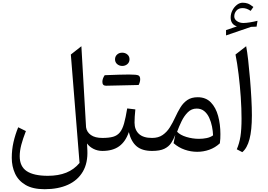

<svg xmlns="http://www.w3.org/2000/svg" viewBox="-20 -1084 1925 1379"><path d="M564.5 -752 598.1 -169.9Q603 -135.7 632.6 -114.5Q662.1 -93.3 715.3 -93.3H715.8V0H715.3Q681.2 0 651.9 -14.6Q622.6 -29.3 605 -53.7L607.4 -6.3Q611.8 85.4 575.2 148.2Q538.6 210.9 468.3 242.9Q397.9 274.9 300.3 274.9Q215.3 274.9 163.3 244.1Q111.3 213.4 87.9 162.1Q64.5 110.8 64.5 49.8Q64.5 -8.3 76.9 -63Q89.4 -117.7 110.8 -169.9L166 -142.6Q144 -86.4 132.8 -43.2Q121.6 0 121.6 38.1Q121.6 111.8 172.1 145.3Q222.7 178.7 323.7 178.7Q399.4 178.7 455.6 156.2Q511.7 133.8 551.3 86.4L488.8 -692.4Z M741.2 -468.3Q715.3 -468.3 715.3 -496.1Q715.3 -519.5 731.9 -543.9Q852.5 -548.8 907.2 -548.8Q961.9 -548.8 974.4 -542.2Q986.8 -535.6 986.8 -515.1Q986.8 -494.6 975.6 -473.6Q944.8 -472.7 917 -472.2Q889.2 -471.7 829.1 -470.2Q769 -468.8 741.2 -468.3ZM858.2 -610.4Q836.9 -610.4 821.5 -623.5Q806.2 -636.7 806.2 -657.7Q806.2 -678.7 820.8 -692.1Q835.4 -705.6 857.4 -705.6Q879.4 -705.6 894.8 -692.6Q910.2 -679.7 910.2 -658.2Q910.2 -636.7 894.8 -623.5Q879.4 -610.4 858.2 -610.4ZM715.8 0Q699.7 0 699.7 -32.7V-60.5Q699.7 -93.3 715.8 -93.3Q762.7 -93.3 792.5 -101.8Q822.3 -110.4 840.8 -133.1Q859.4 -155.8 871.1 -197.5Q882.8 -239.3 893.6 -305.2L952.1 -298.3Q946.3 -242.7 946.3 -203.1Q946.3 -152.3 977.3 -122.8Q1008.3 -93.3 1071.8 -93.3H1072.3V0H1071.8Q1001 0 961.4 -33.2Q921.9 -66.4 905.3 -135.3Q882.3 -67.4 836.2 -33.7Q790 0 715.8 0Z M1399.9 -385.7Q1458.5 -385.7 1494.4 -348.6Q1530.3 -311.5 1546.6 -251.2Q1563 -190.9 1563 -121.1Q1563 -104 1562.3 -88.4Q1561.5 -72.8 1559.1 -54.7Q1525.4 -23.4 1483.2 -8.5Q1440.9 6.3 1396.5 6.3Q1350.6 6.3 1306.4 -9Q1262.2 -24.4 1226.6 -55.7L1238.8 -115.2Q1226.6 -82.5 1209 -56.4Q1191.4 -30.3 1159.7 -15.1Q1127.9 0 1072.3 0Q1056.2 0 1056.2 -32.7V-60.5Q1056.2 -93.3 1072.3 -93.3Q1117.7 -93.3 1148.2 -114.5Q1178.7 -135.7 1200 -169.7Q1221.2 -203.6 1238.3 -241.2Q1255.9 -279.8 1275.9 -312.5Q1295.9 -345.2 1325.4 -365.5Q1355 -385.7 1399.9 -385.7ZM1392.6 -304.2Q1355.5 -304.2 1328.9 -277.6Q1302.2 -251 1283.7 -212.4Q1265.1 -173.8 1252 -137.7Q1274.4 -113.8 1318.8 -100.3Q1363.3 -86.9 1409.7 -86.9Q1437.5 -86.9 1464.1 -92.3Q1490.7 -97.7 1510.3 -111.8Q1509.3 -142.1 1502.7 -175.3Q1496.1 -208.5 1482.7 -238Q1469.2 -267.6 1447 -285.9Q1424.8 -304.2 1392.6 -304.2Z M1748 -752Q1755.4 -713.9 1762.5 -651.9Q1769.5 -589.8 1775.6 -518.1Q1781.7 -446.3 1785.4 -377.2Q1789.1 -308.1 1789.1 -255.9Q1789.1 -149.4 1772 -84.5Q1754.9 -19.5 1720.2 8.8L1680.7 -11.7Q1699.2 -54.7 1707 -104.2Q1714.8 -153.8 1714.8 -231.9Q1714.8 -303.7 1709.2 -386.5Q1703.6 -469.2 1693.8 -549.3Q1684.1 -629.4 1671.4 -692.4ZM1662.6 -966.3Q1662.6 -945.3 1682.4 -932.1Q1702.1 -918.9 1728 -918.9Q1746.6 -918.9 1772.9 -923.1Q1799.3 -927.2 1829.6 -934.6L1822.8 -892.6L1783.2 -891.1L1603.5 -829.6V-867.7L1681.6 -894.5Q1636.7 -909.2 1636.7 -958.5Q1636.7 -985.4 1649.2 -1009.5Q1661.6 -1033.7 1681.4 -1049.1Q1701.2 -1064.5 1723.1 -1064.5Q1743.2 -1064.5 1759.8 -1058.6Q1776.4 -1052.7 1799.8 -1033.7L1780.3 -1005.9Q1763.7 -1017.1 1749.8 -1021.5Q1735.8 -1025.9 1722.7 -1025.9Q1694.3 -1025.9 1678.5 -1008.1Q1662.6 -990.2 1662.6 -966.3Z"/></svg>

Font: Pinar DS4-Regular
Style: Regular
Weight: 400
Designer: Amin Abedi
Version: Version 2.000